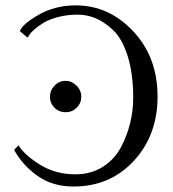

<svg xmlns="http://www.w3.org/2000/svg" viewBox="-20 -678 639 708"><path d="M222.2 -264.2Q197.3 -264.2 180.7 -281Q164.1 -297.9 164.1 -320.8Q164.1 -344.7 181.2 -362.3Q198.2 -379.9 222.2 -379.9Q244.1 -379.9 262 -362.5Q279.8 -345.2 279.8 -320.8Q279.8 -297.9 262.9 -281Q246.1 -264.2 222.2 -264.2ZM82 -539.1 53.2 -563Q63 -589.8 123.5 -624Q184.1 -658.2 258.8 -658.2Q381.8 -658.2 471.4 -562.5Q561 -466.8 561 -321.8Q561 -179.7 473.6 -85Q386.2 9.8 251 9.8Q173.8 9.8 118.4 -29.5Q63 -68.8 32.2 -125L47.9 -142.1Q72.8 -104 129.4 -69.6Q186 -35.2 257.8 -35.2Q315.9 -35.2 359.4 -63Q402.8 -90.8 426 -135Q449.2 -179.2 460.2 -225.1Q471.2 -271 471.2 -316.9Q471.2 -406.7 450.7 -471.4Q430.2 -536.1 397 -567.1Q363.8 -598.1 331.8 -611.1Q299.8 -624 266.1 -624Q227.1 -624 193.6 -615Q160.2 -606 140.6 -594Q121.1 -582 106.9 -569.6Q92.8 -557.1 87.4 -547.9Z"/></svg>

Font: Biolilbert
Style: Regular
Weight: 400
Designer: Philipp H. Poll
Foundry: Philipp H. Poll
Version: Version 1.1.0